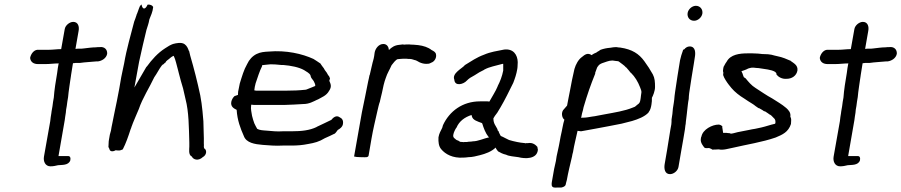

<svg xmlns="http://www.w3.org/2000/svg" viewBox="-20 -702 4037 860"><path d="M115 -442C117 -424 131 -415 150 -415H184C204 -415 223 -418 243 -418L242 -414C240 -405 238 -391 236 -375C230 -341 223 -296 221 -265C219 -252 216 -239 215 -226L211 -203L210 -195C208 -183 206 -171 205 -159L177 -1C173 21 183 43 206 43C218 43 228 41 240 38C256 36 287 40 295 16V15C297 6 295 -3 285 -3H242L270 -164C271 -174 273 -185 275 -198V-199C275 -206 277 -216 279 -227C280 -240 283 -253 285 -267C286 -279 288 -296 291 -316C294 -332 295 -348 298 -363V-364C301 -384 304 -403 306 -414L307 -419C310 -419 312 -419 318 -420H337C364 -424 383 -424 412 -427H419C435 -429 456 -440 460 -461V-462C461 -480 448 -494 426 -491C421 -491 415 -491 409 -490C392 -490 373 -487 355 -485C352 -485 348 -484 345 -484H329L318 -483L332 -563C336 -583 330 -604 308 -604C292 -604 273 -589 270 -572L254 -482C235 -482 217 -479 199 -479H147C130 -477 118 -459 115 -443Z M468 -76C466 -67 467 -58 466 -49C465 -44 466 -42 470 -35C472 -22 486 -22 498 -29C503 -28 510 -28 515 -28C519 -28 530 -33 530 -33C544 -60 555 -92 565 -123C567 -127 568 -130 569 -134C571 -138 573 -145 575 -150C582 -168 592 -190 602 -214C618 -262 650 -311 671 -356C684 -374 693 -394 705 -409H706V-410C709 -413 709 -413 712 -414L713 -415L715 -417C717 -419 720 -422 722 -423H723V-426C727 -430 731 -434 736 -437C742 -442 749 -449 758 -452C767 -434 771 -410 778 -386L781 -374C787 -351 793 -328 800 -306C804 -290 807 -274 811 -258C826 -201 826 -132 828 -63V-45C828 -35 823 -8 839 -1C847 15 870 19 888 2C907 -8 907 -31 895 -37C894 -39 893 -42 893 -46C894 -50 893 -54 893 -59C894 -89 891 -127 891 -159L887 -204C885 -228 881 -252 877 -275C864 -336 849 -395 832 -453L827 -474H826C822 -485 818 -496 807 -504C793 -514 770 -509 755 -505C744 -501 733 -495 720 -486C687 -465 660 -435 637 -403H636C616 -369 600 -341 582 -310L603 -425C614 -475 625 -524 636 -568C641 -585 646 -596 649 -615C655 -631 664 -648 666 -670V-671C663 -677 654 -683 641 -681C631 -658 618 -658 614 -682C611 -680 608 -677 606 -673L602 -663C600 -656 597 -650 594 -641C593 -639 592 -638 591 -633C588 -625 585 -614 581 -605C566 -546 547 -483 536 -418C531 -398 528 -377 523 -356L514 -304C511 -285 506 -266 503 -247C499 -224 493 -203 490 -184C487 -171 485 -160 483 -149C480 -138 479 -127 477 -117L472 -99Z M1016 -246C1012 -224 1028 -216 1040 -210C1043 -163 1057 -127 1072 -93C1083 -62 1121 -56 1157 -53C1185 -51 1214 -48 1246 -50H1285C1313 -50 1335 -52 1360 -57C1389 -62 1409 -67 1435 -83C1449 -89 1464 -96 1478 -103H1479C1485 -108 1489 -115 1493 -120C1501 -124 1514 -133 1516 -146C1519 -163 1512 -172 1501 -177C1486 -188 1471 -174 1464 -165C1443 -155 1421 -144 1399 -134L1398 -133C1367 -118 1330 -114 1287 -114H1248C1221 -112 1197 -115 1173 -117C1157 -118 1142 -119 1132 -125C1127 -133 1123 -142 1119 -150C1115 -162 1112 -170 1109 -183C1107 -198 1102 -213 1105 -231V-233H1108C1113 -232 1118 -232 1121 -232H1255C1283 -233 1311 -234 1338 -236C1365 -236 1383 -247 1402 -256H1403C1420 -266 1442 -273 1454 -295C1468 -315 1460 -328 1455 -340C1455 -341 1457 -347 1458 -350V-351C1456 -357 1454 -362 1450 -365C1446 -373 1442 -380 1435 -388C1432 -394 1429 -399 1423 -406C1421 -409 1417 -415 1414 -419H1413C1404 -425 1394 -432 1384 -438C1334 -461 1262 -478 1183 -471C1165 -470 1147 -469 1129 -460C1111 -451 1096 -435 1087 -415C1072 -389 1064 -360 1054 -328L1049 -303C1047 -297 1046 -287 1046 -282V-277L1032 -272H1031C1024 -266 1018 -256 1016 -246ZM1119 -297C1120 -307 1122 -319 1125 -329C1134 -355 1142 -382 1154 -406V-410C1165 -412 1177 -412 1192 -414C1207 -414 1221 -413 1239 -411H1248C1284 -408 1319 -401 1342 -388C1353 -381 1367 -374 1371 -364V-362C1373 -355 1375 -351 1379 -347C1381 -345 1383 -342 1385 -339C1388 -331 1393 -326 1392 -317C1384 -314 1374 -309 1365 -306C1359 -304 1352 -300 1348 -300H1347C1320 -297 1293 -296 1266 -296H1127C1126 -296 1124 -296 1122 -297Z M1566 -1C1574 1 1581 2 1596 2H1602C1612 2 1629 5 1631 -5L1644 -81C1651 -122 1661 -163 1670 -203C1674 -220 1677 -235 1682 -248V-249C1684 -260 1688 -273 1691 -287C1695 -308 1701 -335 1708 -353C1715 -375 1725 -389 1734 -410C1741 -419 1752 -434 1761 -437C1764 -437 1769 -438 1772 -438C1777 -438 1782 -439 1786 -439H1800C1806 -438 1811 -438 1817 -438C1819 -438 1820 -437 1824 -437C1829 -435 1833 -435 1837 -433H1838C1842 -432 1845 -431 1850 -428L1859 -423C1868 -419 1878 -416 1889 -416C1897 -416 1903 -416 1911 -421C1927 -426 1936 -444 1933 -458C1932 -468 1923 -473 1913 -478C1898 -490 1877 -497 1853 -500C1845 -501 1838 -501 1830 -502H1829C1823 -502 1819 -502 1813 -503H1812C1804 -503 1797 -503 1789 -502C1789 -502 1788 -503 1785 -503H1784C1778 -502 1773 -502 1767 -501C1747 -499 1734 -490 1722 -478C1721 -491 1714 -505 1697 -505C1676 -505 1661 -484 1658 -466L1656 -451C1655 -444 1653 -436 1651 -429L1649 -422C1648 -417 1646 -411 1645 -405C1642 -392 1639 -380 1636 -366L1635 -365C1634 -357 1631 -347 1629 -337C1621 -293 1610 -245 1601 -199Z M1944 -86C1943 -66 1945 -47 1956 -34C1975 -11 2008 7 2055 4C2063 4 2070 3 2078 2C2096 2 2114 -3 2130 -7C2154 -13 2182 -23 2200 -41C2202 -35 2207 -29 2211 -24C2220 -19 2232 -12 2247 -9C2260 -2 2283 -1 2302 2C2332 10 2384 11 2389 -29C2390 -33 2388 -37 2387 -41L2388 -43C2381 -51 2368 -65 2345 -61H2336C2334 -60 2332 -60 2332 -60L2331 -61L2313 -63L2296 -66C2285 -68 2270 -72 2260 -75C2248 -80 2236 -88 2223 -93C2220 -99 2216 -105 2214 -111V-113C2212 -116 2209 -117 2208 -121L2209 -122C2200 -140 2190 -148 2190 -172C2194 -179 2199 -187 2205 -194V-195H2206C2228 -230 2246 -264 2265 -303L2279 -331C2287 -352 2293 -369 2297 -393C2299 -404 2298 -414 2299 -423V-424C2298 -456 2280 -485 2238 -480C2204 -473 2178 -470 2148 -457C2115 -445 2091 -428 2063 -411H2062V-410C2051 -396 2003 -374 2015 -345C2017 -314 2056 -324 2071 -341C2081 -351 2089 -356 2106 -365C2119 -374 2135 -383 2148 -389V-390H2149C2172 -403 2200 -407 2231 -416H2234V-407V-392V-386C2229 -360 2220 -337 2209 -316V-315C2200 -293 2184 -269 2172 -247C2171 -247 2167 -248 2164 -248H2130C2052 -248 1993 -204 1964 -141C1962 -136 1962 -131 1960 -128C1953 -114 1947 -104 1944 -87ZM2010 -96 2011 -101C2012 -108 2019 -123 2024 -130H2025V-131C2037 -159 2061 -177 2092 -187C2092 -187 2093 -182 2094 -180C2098 -164 2119 -158 2138 -151L2140 -149C2146 -129 2155 -105 2168 -89H2169C2170 -89 2170 -88 2171 -87C2147 -82 2121 -69 2098 -69L2092 -68L2077 -67L2072 -66H2061C2058 -65 2055 -65 2052 -66H2051C2046 -66 2040 -66 2038 -69H2037L2036 -70H2035V-71C2028 -73 2022 -76 2019 -80C2014 -83 2009 -88 2010 -96Z M2507 -214C2491 -200 2497 -173 2508 -166C2505 -157 2502 -144 2500 -133C2499 -127 2497 -119 2496 -113C2492 -98 2490 -83 2487 -68C2485 -54 2481 -39 2478 -24C2474 -9 2472 5 2470 19C2467 32 2464 44 2462 55L2452 112C2451 119 2447 137 2463 138C2467 139 2472 138 2475 138H2494C2503 136 2512 133 2514 124C2515 120 2516 114 2519 104C2525 70 2534 34 2542 0C2543 -8 2545 -15 2547 -22V-23C2552 -54 2560 -83 2567 -116C2574 -115 2576 -115 2582 -114H2583L2649 -126C2686 -133 2725 -140 2764 -148L2811 -160C2838 -168 2867 -179 2885 -198V-199C2893 -209 2896 -221 2898 -234C2900 -244 2900 -253 2900 -264C2905 -273 2914 -295 2914 -312C2914 -335 2913 -352 2904 -369C2893 -389 2880 -409 2866 -428C2842 -461 2812 -481 2758 -489H2757C2752 -489 2747 -490 2741 -491H2740C2732 -491 2724 -490 2713 -488C2699 -487 2684 -484 2670 -479C2665 -475 2659 -472 2656 -470H2655L2652 -467C2646 -465 2636 -460 2630 -455C2613 -467 2600 -458 2587 -447C2571 -436 2559 -414 2553 -393C2545 -360 2539 -328 2533 -296C2529 -274 2524 -252 2520 -229ZM2583 -174C2584 -178 2586 -187 2587 -194C2590 -204 2592 -211 2594 -222C2611 -280 2625 -320 2646 -372V-376C2650 -385 2653 -398 2657 -404H2658C2661 -411 2669 -416 2677 -419C2691 -423 2706 -431 2723 -431C2728 -430 2734 -430 2737 -429H2738C2741 -429 2743 -428 2747 -428L2751 -427C2762 -418 2776 -410 2784 -400H2785C2793 -392 2798 -384 2805 -376H2806C2824 -358 2837 -337 2847 -311C2850 -303 2854 -294 2853 -288C2852 -282 2852 -278 2851 -274L2850 -265L2849 -258C2847 -244 2844 -239 2836 -234L2824 -224L2814 -220C2778 -205 2732 -198 2689 -190L2657 -184C2649 -182 2641 -181 2633 -180C2621 -178 2605 -175 2595 -175H2589C2587 -175 2585 -174 2583 -174Z M3060 -644C3057 -625 3069 -609 3089 -609C3106 -609 3123 -624 3126 -641C3129 -660 3116 -676 3097 -676C3080 -676 3063 -661 3060 -644ZM3026 -432C3018 -385 3011 -338 3004 -291C3002 -279 3001 -267 3000 -256L2998 -241L2994 -216C2993 -201 2991 -182 2988 -167V-166C2988 -159 2988 -154 2987 -145L2983 -123C2978 -91 2973 -60 2968 -30L2957 34C2954 53 2957 78 2981 78C2998 78 3016 63 3019 46L3032 -30C3038 -62 3043 -93 3048 -123L3050 -140C3051 -145 3052 -149 3052 -156C3054 -167 3055 -185 3057 -197V-198C3058 -210 3060 -221 3061 -233C3062 -241 3063 -250 3065 -259V-260C3065 -267 3066 -276 3067 -285C3074 -329 3080 -374 3088 -418L3092 -444C3096 -465 3096 -494 3069 -494C3059 -494 3050 -488 3045 -481C3045 -482 3039 -479 3039 -477V-476C3034 -462 3029 -447 3026 -432Z M3119 -79C3117 -63 3129 -48 3136 -40C3143 -37 3150 -39 3156 -39C3159 -37 3167 -36 3170 -32H3171C3180 -32 3188 -32 3199 -33C3220 -28 3244 -37 3262 -40C3326 -55 3393 -65 3454 -86C3485 -99 3511 -110 3523 -147V-150C3522 -152 3524 -154 3524 -156V-157L3523 -158L3524 -164C3524 -170 3523 -173 3520 -180C3523 -197 3512 -209 3502 -218C3481 -236 3462 -246 3439 -261C3413 -275 3389 -292 3364 -308C3346 -319 3332 -336 3319 -352H3318L3311 -357C3311 -360 3310 -362 3309 -363C3307 -370 3305 -376 3301 -383C3311 -387 3321 -389 3331 -395C3333 -395 3339 -398 3342 -398C3346 -398 3346 -399 3346 -399H3356C3358 -399 3361 -398 3364 -398C3368 -398 3371 -397 3378 -397C3406 -392 3434 -391 3452 -380C3453 -379 3459 -374 3458 -370V-368C3466 -358 3482 -347 3504 -349C3526 -349 3548 -362 3552 -387V-388C3554 -410 3535 -419 3523 -428H3522L3523 -429C3505 -437 3484 -446 3463 -450L3450 -453C3442 -456 3430 -458 3420 -459C3413 -459 3404 -460 3394 -460L3385 -461L3375 -462C3367 -462 3359 -463 3351 -463H3328C3293 -463 3252 -458 3235 -426C3231 -420 3227 -415 3223 -406L3222 -405C3222 -405 3221 -402 3220 -398C3219 -390 3217 -384 3220 -377L3219 -366C3223 -352 3237 -332 3244 -323L3256 -308C3271 -290 3293 -273 3313 -261L3331 -249C3343 -241 3355 -235 3364 -227L3377 -218L3381 -217L3395 -209L3402 -204L3407 -203C3414 -198 3423 -193 3429 -188H3430C3436 -185 3442 -176 3450 -169C3451 -166 3454 -162 3453 -158V-157L3454 -156L3452 -149L3453 -148C3430 -143 3412 -136 3390 -131L3362 -125C3354 -124 3344 -122 3335 -120C3318 -116 3301 -114 3284 -110C3277 -109 3256 -101 3251 -104V-105H3250C3248 -105 3246 -106 3240 -106C3237 -107 3231 -107 3227 -107H3219C3218 -115 3216 -127 3215 -133L3216 -135C3213 -139 3208 -143 3200 -144H3199C3170 -144 3128 -122 3122 -91C3121 -89 3119 -85 3119 -79Z M3652 -442C3654 -424 3668 -415 3687 -415H3721C3741 -415 3760 -418 3780 -418L3779 -414C3777 -405 3775 -391 3773 -375C3767 -341 3760 -296 3758 -265C3756 -252 3753 -239 3752 -226L3748 -203L3747 -195C3745 -183 3743 -171 3742 -159L3714 -1C3710 21 3720 43 3743 43C3755 43 3765 41 3777 38C3793 36 3824 40 3832 16V15C3834 6 3832 -3 3822 -3H3779L3807 -164C3808 -174 3810 -185 3812 -198V-199C3812 -206 3814 -216 3816 -227C3817 -240 3820 -253 3822 -267C3823 -279 3825 -296 3828 -316C3831 -332 3832 -348 3835 -363V-364C3838 -384 3841 -403 3843 -414L3844 -419C3847 -419 3849 -419 3855 -420H3874C3901 -424 3920 -424 3949 -427H3956C3972 -429 3993 -440 3997 -461V-462C3998 -480 3985 -494 3963 -491C3958 -491 3952 -491 3946 -490C3929 -490 3910 -487 3892 -485C3889 -485 3885 -484 3882 -484H3866L3855 -483L3869 -563C3873 -583 3867 -604 3845 -604C3829 -604 3810 -589 3807 -572L3791 -482C3772 -482 3754 -479 3736 -479H3684C3667 -477 3655 -459 3652 -443Z"/></svg>

Font: Scribbler
Style: BdIta
Weight: 700
Designer: Mew Too
Foundry: Cannot Into Space Fonts
Version: Version 1.001